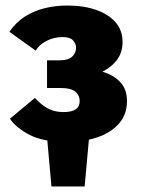

<svg xmlns="http://www.w3.org/2000/svg" viewBox="-20 -503 510 694"><path d="M166 171 143 -84H309L286 171ZM220 10Q135 10 86 -16Q37 -42 16 -74L106 -149Q123 -131 138.5 -120Q154 -109 171 -103.5Q188 -98 210 -98Q240 -98 254 -108Q268 -118 268 -138Q268 -158 252.5 -171.5Q237 -185 196 -185H150V-285H196Q226 -285 240.5 -298Q255 -311 255 -331Q255 -344 244.5 -356.5Q234 -369 206 -369Q174 -369 147 -354.5Q120 -340 109 -320L14 -388Q38 -423 70.5 -443.5Q103 -464 142 -473.5Q181 -483 223 -483Q283 -483 328 -467Q373 -451 398 -422Q423 -393 423 -351Q423 -309 397.5 -280Q372 -251 332.5 -236Q293 -221 249 -221V-257Q304 -257 346.5 -245Q389 -233 414 -207Q439 -181 439 -137Q439 -90 410.5 -57Q382 -24 333 -7Q284 10 220 10Z"/></svg>

Font: Ysabeau SC Black
Style: Regular
Weight: 900
Designer: Christian Thalmann (Catharsis Fonts)
Version: Version 2.001;gftools[0.9.30]; featfreeze: smcp